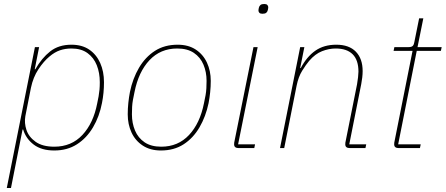

<svg xmlns="http://www.w3.org/2000/svg" viewBox="-20 -742 2233 962"><path d="M14 200 155 -506H176L154 -395H157Q189 -451 231.5 -484.5Q274 -518 338 -518Q391 -518 427 -493.5Q463 -469 482 -426.5Q501 -384 501 -330Q501 -303 498.5 -277Q496 -251 491 -226Q478 -158 446 -104Q414 -50 365.5 -19Q317 12 252 12Q188 12 149 -17.5Q110 -47 96 -93H93L35 200ZM252 -7Q338 -7 393 -66Q448 -125 467 -224L474 -259Q477 -276 478.5 -292.5Q480 -309 480 -330Q480 -377 465 -415Q450 -453 418.5 -476Q387 -499 338 -499Q307 -499 280.5 -490Q254 -481 228 -459Q199 -435 172.5 -395Q146 -355 135 -302L107 -160Q101 -126 112.5 -91Q124 -56 158.5 -31.5Q193 -7 252 -7Z M786 12Q733 12 695.5 -12.5Q658 -37 639 -78Q620 -119 620 -169Q620 -198 623 -226.5Q626 -255 631 -281Q645 -349 676.5 -402.5Q708 -456 756 -487Q804 -518 870 -518Q924 -518 961 -493.5Q998 -469 1017 -428Q1036 -387 1036 -337Q1036 -308 1033 -279.5Q1030 -251 1025 -225Q1011 -158 979.5 -104Q948 -50 900 -19Q852 12 786 12ZM788 -7Q872 -7 927 -65.5Q982 -124 1002 -225L1010 -265Q1013 -282 1014 -300Q1015 -318 1015 -337Q1015 -381 999.5 -418Q984 -455 951.5 -477Q919 -499 868 -499Q784 -499 729 -440.5Q674 -382 654 -281L646 -241Q643 -225 642 -207Q641 -189 641 -169Q641 -125 656.5 -88Q672 -51 704.5 -29Q737 -7 788 -7Z M1295 -673Q1284 -673 1279.5 -678Q1275 -683 1275 -689Q1275 -692 1275.5 -695.5Q1276 -699 1277 -703Q1279 -712 1285 -717Q1291 -722 1304 -722Q1315 -722 1319.5 -717Q1324 -712 1324 -706Q1324 -703 1323.5 -700Q1323 -697 1322 -692Q1320 -683 1314 -678Q1308 -673 1295 -673ZM1254 0H1176Q1165 0 1159 -4.5Q1153 -9 1153 -19Q1153 -24 1153.5 -27.5Q1154 -31 1155 -35L1250 -506H1271L1173 -19H1258Z M1404 0H1383L1484 -506H1505L1484 -401H1487Q1517 -458 1560 -488Q1603 -518 1665 -518Q1729 -518 1763 -483Q1797 -448 1797 -386Q1797 -371 1795 -353.5Q1793 -336 1790 -321L1730 -19H1815L1811 0H1733Q1722 0 1716 -4.5Q1710 -9 1710 -19Q1710 -24 1710.5 -27.5Q1711 -31 1712 -35L1769 -320Q1772 -337 1774 -355Q1776 -373 1776 -383Q1776 -441 1747 -470Q1718 -499 1662 -499Q1628 -499 1593.5 -485.5Q1559 -472 1529 -437Q1513 -418 1494 -387.5Q1475 -357 1466 -312Z M2084 0H1978Q1967 0 1961 -4.5Q1955 -9 1955 -19Q1955 -24 1955.5 -27.5Q1956 -31 1957 -35L2047 -487H1952L1956 -506H2028Q2042 -506 2048 -512Q2054 -518 2056 -531L2080 -650H2101L2072 -506H2193L2189 -487H2068L1975 -19H2088Z"/></svg>

Font: IBM Plex Sans Thin
Style: Italic
Weight: 250
Italic angle: -11.31°
Designer: Mike Abbink, Paul van der Laan, Pieter van Rosmalen
Foundry: Bold Monday
Version: Version 3.201